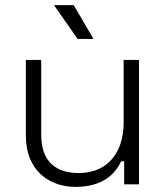

<svg xmlns="http://www.w3.org/2000/svg" viewBox="-20 -720 651 750"><path d="M275 10C379 10 429 -38 453 -90H465V0H523V-486H463V-243C463 -110 388 -44 288 -44C199 -44 141 -88 141 -194V-486H81V-190C81 -56 170 10 275 10ZM191 -700 283 -568H345L268 -700Z"/></svg>

Font: Meta Space Light
Style: Regular
Weight: 300
Designer: Meta Pool / Florian Karsten
Foundry: Meta Pool / Florian Karsten
Version: Version 2.000;Glyphs 3.1.1 (3137)